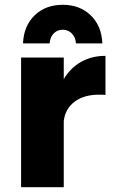

<svg xmlns="http://www.w3.org/2000/svg" viewBox="-20 -781 470 801"><path d="M420 -548V-385Q411 -386 393 -386Q330 -386 291 -356.5Q252 -327 246 -276V0H68V-541H246V-451Q274 -498 318.5 -523Q363 -548 420 -548ZM76 -600Q79 -673 124.5 -717Q170 -761 242 -761Q313 -761 358.5 -717Q404 -673 407 -600H297Q295 -626 279.5 -641.5Q264 -657 242 -657Q219 -657 204 -641.5Q189 -626 187 -600Z"/></svg>

Font: Montserrat arm2
Style: Bold
Weight: 700
Designer: Julieta Ulanovsky
Foundry: Julieta Ulanovsky
Version: Version 6.000